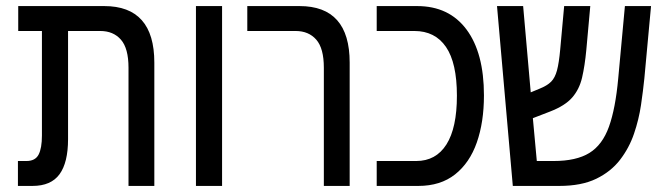

<svg xmlns="http://www.w3.org/2000/svg" viewBox="-20 -612 2183 632"><path d="M39 0V-82H67Q96 -82 107 -103Q118 -124 118 -166V-510H40V-592H323Q488 -592 488 -406V0H403V-389Q403 -453 378 -481.5Q353 -510 310 -510H204V-154Q204 -77 176 -38.5Q148 0 87 0Z M625 0V-592H711V0Z M1046 0V-389Q1046 -453 1021 -481.5Q996 -510 953 -510H794V-592H966Q1131 -592 1131 -406V0Z M1220 0V-82H1350Q1415 -82 1449.5 -136.5Q1484 -191 1484 -297Q1484 -405 1448 -457.5Q1412 -510 1344 -510H1220V-592H1353Q1458 -592 1515.5 -515Q1573 -438 1573 -298Q1573 -210 1549.5 -143Q1526 -76 1478 -38Q1430 0 1357 0Z M1668 0 1616 -592H1702L1727 -308L1756 -320Q1781 -330 1794 -343Q1807 -356 1813.5 -380.5Q1820 -405 1824 -449L1837 -592H1923L1910 -448Q1905 -395 1896 -356.5Q1887 -318 1863.5 -291Q1840 -264 1791 -245L1734 -223L1747 -82H1802Q1877 -82 1920 -108.5Q1963 -135 1984.5 -195Q2006 -255 2015 -354L2037 -592H2123L2101 -354Q2097 -314 2090 -266.5Q2083 -219 2067 -172Q2051 -125 2021 -86Q1991 -47 1942.5 -23.5Q1894 0 1821 0Z"/></svg>

Font: Noto Sans Hebrew Condensed
Style: Regular
Weight: 400
Width: 3
Designer: Monotype Design Team
Foundry: Monotype Imaging Inc.
Version: Version 2.004; ttfautohint (v1.8.4.7-5d5b)